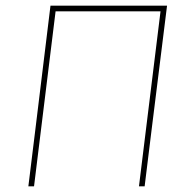

<svg xmlns="http://www.w3.org/2000/svg" viewBox="-20 -657 664 677"><path d="M80 0 104 -195 158 -637H569L514 -195L490 0H470L494 -195L546 -617H176L124 -195L100 0Z"/></svg>

Font: Alegreya Sans SC Thin
Style: Italic
Weight: 100
Italic angle: -7°
Designer: Juan Pablo del Peral
Foundry: Huerta Tipografica
Version: Version 2.007